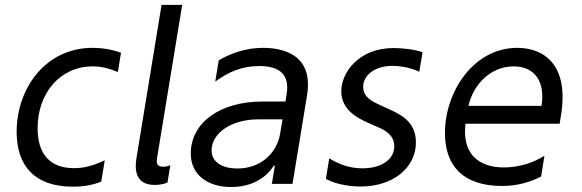

<svg xmlns="http://www.w3.org/2000/svg" viewBox="-20 -747 2363 780"><path d="M276.3 11.4C304.7 11.4 348.7 8.5 391.3 -9.2L405.5 -95.9C360.1 -74.6 323.2 -63.9 281.2 -63.9C183.2 -63.9 132.8 -120.7 132.8 -226.6C132.8 -368.6 224.4 -477.3 356.5 -477.3C390.6 -477.3 420.5 -470.2 458.8 -454.5L471.6 -532.7C436.8 -545.5 396.3 -552.6 355.8 -552.6C162.6 -552.6 47.6 -384.9 47.6 -211.6C47.6 -73.9 120 11.4 276.3 11.4Z M608.7 4.3C630 4.3 648.4 0 660.5 -5.7L671.9 -76C662.6 -71.7 652 -69.6 642.8 -69.6C613.6 -69.6 615.8 -90.2 617.9 -104.4L720.2 -727.3H636.4L534.1 -103C526.3 -54.7 532 4.3 608.7 4.3Z M919 12.8C1010.7 12.8 1066.1 -32 1092.3 -73.9H1096.6L1084.5 0H1168.3L1227.3 -359.4C1255.7 -531.2 1120 -552.6 1049 -552.6C979.4 -552.6 921.2 -532 868.6 -502.1L854.4 -415.5C907 -453.8 961.6 -478.7 1032.7 -478.7C1117.2 -478.7 1156.2 -443.2 1144.9 -367.9L1139.9 -334.5H1045.5C873.6 -334.5 755 -248.6 755 -122.9C755 -36.9 823.9 12.8 919 12.8ZM944.6 -62.5C881.4 -62.5 839.5 -89.5 839.5 -135.7C839.5 -207.4 921.9 -262.1 1029.1 -262.1H1127.8L1117.9 -203.1C1105.1 -126.4 1040.5 -62.5 944.6 -62.5Z M1445.3 10.7C1577.4 10.7 1669.7 -66.1 1669.7 -168.3C1669.7 -252.8 1607.2 -282 1563.9 -301.8L1520.6 -321.7C1494.3 -333.8 1455.3 -351.6 1455.3 -394.2C1455.3 -440.3 1501.4 -479.4 1574.6 -479.4C1611.5 -479.4 1656.2 -469.5 1683.2 -455.3L1696.7 -534.8C1663.4 -546.9 1612.2 -551.8 1578.8 -551.8C1438.9 -551.8 1366.5 -453.8 1366.5 -375.7C1366.5 -299 1436.1 -265.6 1475.9 -247.9L1519.2 -228.7C1538.4 -220.2 1581.7 -201 1581.7 -152.7C1581.7 -100.1 1531.2 -63.2 1452.4 -63.2C1405.5 -63.2 1362.9 -76 1317.5 -103.7L1304 -20.6C1335.9 -1.4 1392.8 10.7 1445.3 10.7Z M2081 -552.6C1904.1 -552.6 1787.6 -374.3 1787.6 -206.7C1787.6 -73.2 1861.5 8.5 2019.9 8.5C2085.2 8.5 2137.8 -9.2 2178.3 -29.8L2191.8 -114.3C2148.4 -86.6 2089.5 -66.8 2027.7 -66.8C1917.6 -66.8 1856.9 -128.2 1871.1 -244.3H2253.6L2259.2 -279.8C2291.9 -483 2191.1 -552.6 2081 -552.6ZM2179.7 -316.8H1883.2C1901.6 -401.3 1971.2 -477.3 2066.8 -477.3C2157 -477.3 2195.3 -409.1 2179.7 -316.8Z"/></svg>

Font: TID UI
Style: Italic
Weight: 400
Italic angle: -9.39999°
Designer: The TID Project Authors
Foundry: Bakken & Bæck
Version: Version 1.001;hotconv 1.0.109;makeotfexe 2.5.65596